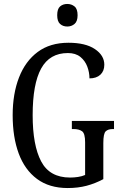

<svg xmlns="http://www.w3.org/2000/svg" viewBox="-20 -940 616 970"><path d="M322 10Q229 10 167 -36Q105 -82 74.5 -164.5Q44 -247 44 -358Q44 -466 76 -548.5Q108 -631 170.5 -677.5Q233 -724 326 -724Q412 -724 459.5 -692Q507 -660 507 -613Q507 -581 487 -562.5Q467 -544 432 -544Q432 -574 421 -603.5Q410 -633 386 -652.5Q362 -672 323 -672Q231 -672 188 -594Q145 -516 145 -358Q145 -206 188 -124.5Q231 -43 334 -43Q354 -43 374 -46Q394 -49 410 -56V-221Q410 -266 394.5 -277Q379 -288 352 -288H343V-329H556V-288H549Q526 -288 514 -276.5Q502 -265 502 -217V-35Q461 -13 417.5 -1.5Q374 10 322 10ZM320 -806Q298 -806 283.5 -819Q269 -832 269 -863Q269 -895 283.5 -907.5Q298 -920 320 -920Q341 -920 356.5 -907.5Q372 -895 372 -863Q372 -832 356.5 -819Q341 -806 320 -806Z"/></svg>

Font: Noto Serif Tamil ExtraCondensed
Style: Regular
Weight: 400
Width: 2
Designer: Indian Type Foundry, Tom Grace, and the Monotype Design Team
Foundry: Monotype Imaging Inc.
Version: Version 2.004; ttfautohint (v1.8.4.7-5d5b)